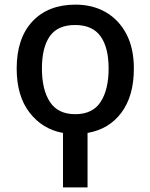

<svg xmlns="http://www.w3.org/2000/svg" viewBox="-20 -569 649 829"><path d="M252 240V5Q163 -11 107.5 -83Q52 -155 52 -273Q52 -404 120 -476.5Q188 -549 306 -549Q380 -549 436.5 -516.5Q493 -484 525.5 -422.5Q558 -361 558 -273Q558 -155 504.5 -83Q451 -11 358 5V240ZM305 -76Q380 -76 414.5 -129Q449 -182 449 -273Q449 -364 414 -412.5Q379 -461 304 -461Q229 -461 195 -412.5Q161 -364 161 -273Q161 -182 195.5 -129Q230 -76 305 -76Z"/></svg>

Font: Noto Sans Medium
Style: Regular
Weight: 500
Designer: Monotype Design Team
Foundry: Monotype Imaging Inc.
Version: Version 2.007